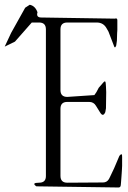

<svg xmlns="http://www.w3.org/2000/svg" viewBox="-30 -829 550 824"><path d="M462.9 -749Q473.6 -752.9 473.6 -742.2V-724.6V-712.9V-700.2L472.7 -686.5L471.7 -654.3L468.8 -633.8Q462.9 -617.2 458 -634.8L435.5 -693.4L427.7 -707Q414.1 -732.4 384.8 -732.4H258.8Q229.5 -732.4 229.5 -703.1V-442.4Q229.5 -413.1 258.8 -413.1L375 -420.9L383.8 -433.6L393.6 -452.1L413.1 -474.6Q422.9 -486.3 423.8 -470.7L424.8 -457L425.8 -433.6L424.8 -364.3L421.9 -347.7Q412.1 -325.2 399.4 -346.7L381.8 -375Q372.1 -391.6 352.5 -391.6H258.8Q229.5 -391.6 229.5 -362.3V-74.2Q229.5 -44.9 258.8 -44.9L412.1 -45.9Q428.7 -45.9 437.5 -60.5L442.4 -70.3L460 -107.4L482.4 -160.2Q495.1 -175.8 494.1 -155.3V-117.2L493.2 -99.6L492.2 -84L491.2 -70.3L489.3 -44.9L488.3 -34.2Q487.3 -23.4 476.6 -24.4L126 -29.3Q103.5 -44.9 137.7 -44.9Q167 -44.9 167 -73.2V-703.1Q167 -732.4 137.7 -732.4H106.4L34.2 -650.4L-9.8 -628.9L17.6 -687.5L78.1 -795.9L97.7 -808.6Q121.1 -803.7 130.9 -776.4Q124 -753.9 147.5 -753.9Z"/></svg>

Font: B2 Hana
Style: Regular
Weight: 500
Version: 2020-08-05; (max)